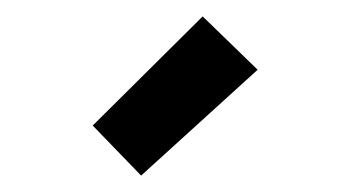

<svg xmlns="http://www.w3.org/2000/svg" viewBox="-20 -750 420 234"><path d="M93 -597 152 -536 294 -665 227 -730Z"/></svg>

Font: Cantarell
Style: BoldOblique
Weight: 700
Italic angle: -8°
Designer: Dave Crossland
Version: Version 0.024